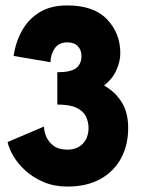

<svg xmlns="http://www.w3.org/2000/svg" viewBox="-20 -684 519 707"><path d="M228 3Q180 3 141 -13.5Q102 -30 74 -55.5Q46 -81 29.5 -109Q13 -137 8 -161L142 -218Q142 -200 150.5 -180.5Q159 -161 177.5 -147Q196 -133 228 -133Q264 -133 285 -155Q306 -177 306 -213Q306 -235 296.5 -255Q287 -275 262 -287Q237 -299 191 -299V-418Q240 -418 260 -433Q280 -448 280 -478Q280 -500 266.5 -514Q253 -528 228 -528Q196 -528 181 -505Q166 -482 166 -455L30 -478Q38 -530 61.5 -572Q85 -614 126 -639Q167 -664 228 -664Q325 -664 374 -613Q423 -562 423 -488Q423 -458 408.5 -425.5Q394 -393 363 -369Q402 -348 427 -309.5Q452 -271 452 -213Q452 -150 426 -101.5Q400 -53 350 -25Q300 3 228 3Z"/></svg>

Font: Lil Grotesk Black
Style: Regular
Weight: 900
Designer: Bastien Sozeau
Foundry: NBR — Bastien Sozeau
Version: Version 3.003; ttfautohint (v1.8.4.7-5d5b);gftools[0.9.33]